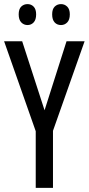

<svg xmlns="http://www.w3.org/2000/svg" viewBox="-20 -915 432 935"><path d="M197 -378 304 -714H392L238 -278V0H154V-276L0 -714H88ZM71 -845Q71 -871 83.5 -883Q96 -895 114 -895Q132 -895 144 -882.5Q156 -870 156 -845Q156 -819 144 -806Q132 -793 114 -793Q96 -793 83.5 -806Q71 -819 71 -845ZM234 -845Q234 -871 246.5 -883Q259 -895 277 -895Q295 -895 307.5 -882.5Q320 -870 320 -845Q320 -819 307.5 -806Q295 -793 277 -793Q258 -793 246 -806Q234 -819 234 -845Z"/></svg>

Font: Noto Sans Sinhala UI ExtraCondensed
Style: Regular
Weight: 400
Width: 2
Designer: Jelle Bosma - Monotype Design Team
Foundry: Monotype Imaging Inc.
Version: Version 2.006; ttfautohint (v1.8.4.7-5d5b)